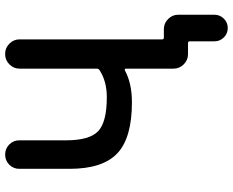

<svg xmlns="http://www.w3.org/2000/svg" viewBox="-102 -692 932 769"><g transform="rotate(-90 364.5 -308.0)"><path d="M473.6 -271.5Q473.6 -273.4 471.7 -274.4Q469.7 -275.4 466.8 -274.4Q415 -246.1 338.9 -246.1Q196.3 -246.1 134.3 -304.7Q72.3 -363.3 72.3 -496.1V-697.3Q72.3 -720.7 88.9 -737.3Q105.5 -753.9 129.4 -753.9Q153.3 -753.9 169.9 -737.3Q186.5 -720.7 186.5 -697.3V-509.8Q186.5 -416 223.1 -381.3Q259.8 -346.7 359.4 -346.7Q422.9 -346.7 467.8 -376Q473.6 -379.9 473.6 -386.7V-696.3Q473.6 -719.7 490.7 -736.8Q507.8 -753.9 531.2 -753.9H533.2Q556.6 -753.9 573.7 -736.8Q590.8 -719.7 590.8 -696.3V-125Q590.8 -118.2 597.7 -118.2H631.8Q655.3 -118.2 672.4 -101.1Q689.5 -84 689.5 -60.5V84Q689.5 106.4 673.8 122.1Q658.2 137.7 636.2 137.7Q614.3 137.7 598.6 122.1Q583 106.4 583 84V-13.7Q583 -21.5 576.2 -21.5H547.9H531.2Q507.8 -21.5 490.7 -38.6Q473.6 -55.7 473.6 -79.1Z"/></g></svg>

Font: Gen Jyuu Gothic Medium
Style: Regular
Weight: 500
Designer: [Source Han Sans]
Ryoko NISHIZUKA  (kana & ideographs); Paul D. Hunt (Latin, Greek & Cyrillic); Wenlong ZHANG  (bopomofo
Version: Version 1.002.20150607